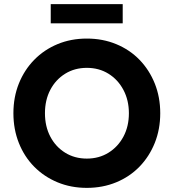

<svg xmlns="http://www.w3.org/2000/svg" viewBox="-20 -901 842 931"><path d="M401 10Q324 10 259 -17Q194 -44 146 -92.5Q98 -141 71.5 -207.5Q45 -274 45 -352Q45 -430 71.5 -496Q98 -562 146 -611Q194 -660 259 -687Q324 -714 401 -714Q478 -714 543.5 -687Q609 -660 656.5 -611Q704 -562 730.5 -496Q757 -430 757 -352Q757 -274 730.5 -208Q704 -142 656.5 -93Q609 -44 543.5 -17Q478 10 401 10ZM401 -132Q460 -132 506 -160.5Q552 -189 578.5 -238.5Q605 -288 605 -352Q605 -415 578.5 -465Q552 -515 506 -543.5Q460 -572 401 -572Q342 -572 296 -543.5Q250 -515 224 -465.5Q198 -416 198 -352Q198 -288 224 -238.5Q250 -189 296 -160.5Q342 -132 401 -132ZM226 -788V-881H575V-788Z"/></svg>

Font: Lexend Deca SemiBold
Style: Regular
Weight: 600
Designer: Bonnie Shaver-Troup, Thomas Jockin
Foundry: Lexend
Version: Version 1.008; ttfautohint (v1.8.4.7-5d5b)